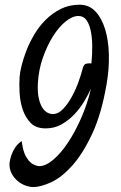

<svg xmlns="http://www.w3.org/2000/svg" viewBox="-20 -755 503 799"><path d="M311.5 -735.4Q350.6 -735.4 377 -707.5Q403.3 -679.7 417.5 -633.3Q431.6 -586.9 433.1 -527.8Q434.6 -468.8 423.8 -406.2Q402.3 -280.3 363.3 -197.3Q324.2 -114.3 280.3 -65.4Q236.3 -16.6 192.9 3.4Q149.4 23.4 118.2 23.4Q103.5 23.4 85.9 17.1Q68.4 10.7 53.2 -2Q38.1 -14.6 28.3 -33.2Q18.6 -51.8 19.5 -75.2Q21.5 -91.8 27.3 -109.4Q32.2 -124 42.5 -140.1Q52.7 -156.2 70.3 -168Q75.2 -127.9 86.4 -106.9Q97.7 -85.9 110.4 -76.2Q125 -65.4 142.6 -63.5Q169.9 -63.5 201.7 -90.3Q233.4 -117.2 263.2 -162.1Q293 -207 318.4 -265.1Q343.8 -323.2 358.4 -385.7Q347.7 -362.3 330.6 -333.5Q313.5 -304.7 290 -279.8Q266.6 -254.9 236.8 -237.8Q207 -220.7 169.9 -220.7Q129.9 -220.7 107.9 -243.2Q85.9 -265.6 74.7 -298.8Q63.5 -332 61.5 -368.7Q59.6 -405.3 61.5 -433.6Q62.5 -452.1 69.8 -481.9Q77.1 -511.7 90.3 -545.4Q103.5 -579.1 123.5 -612.8Q143.6 -646.5 171.4 -673.8Q199.2 -701.2 233.9 -718.3Q268.6 -735.4 311.5 -735.4ZM360.4 -491.2Q364.3 -529.3 363.8 -564.9Q363.3 -600.6 357.4 -627.9Q351.6 -655.3 339.4 -671.9Q327.1 -688.5 306.6 -688.5Q281.2 -688.5 252.9 -665.5Q224.6 -642.6 200.2 -603.5Q175.8 -564.5 158.2 -514.2Q140.6 -463.9 137.7 -409.2Q135.7 -372.1 141.1 -347.2Q146.5 -322.3 155.8 -307.6Q165 -293 176.8 -286.6Q188.5 -280.3 199.2 -280.3Q222.7 -280.3 243.2 -302.2Q263.7 -324.2 279.8 -354Q295.9 -383.8 307.1 -415.5Q318.4 -447.3 323.2 -466.8Q327.1 -483.4 334 -487.8Q340.8 -492.2 360.4 -491.2Z"/></svg>

Font: Satisfy
Style: Regular
Weight: 400
Designer: Font Diner, Inc
Foundry: Font Diner, Inc
Version: Version 1.000